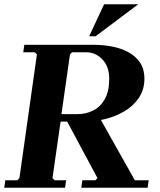

<svg xmlns="http://www.w3.org/2000/svg" viewBox="-23 -880 749 900"><path d="M358 0 363 -35H424L434 -45L285 -323H447L609 -35H674L669 0ZM416 -670Q460 -670 502 -662Q544 -654 578.5 -635.5Q613 -617 633.5 -586.5Q654 -556 654 -512Q654 -460 628 -421.5Q602 -383 560.5 -358.5Q519 -334 470 -322Q421 -310 376 -310H261L223 -45L233 -35H287L282 0H-3L2 -35H58L68 -45L150 -625L140 -635H86L91 -670ZM340 -345Q379 -345 413 -361.5Q447 -378 468 -415Q489 -452 489 -511Q489 -568 457 -601.5Q425 -635 381 -635H315L305 -625L265 -345ZM625 -860 425 -710H395L465 -860Z"/></svg>

Font: Brygada 1918
Style: Italic
Weight: 400
Italic angle: -8°
Designer: Mateusz Machalski | Borys Kosmynka | Przemek Hoffer
Foundry: NIEPODLEGLA 2018
Version: Version 3.006